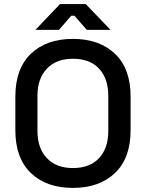

<svg xmlns="http://www.w3.org/2000/svg" viewBox="-20 -904 713 938"><path d="M336 14Q207 14 131 -58.5Q55 -131 55 -268V-432Q55 -569 131 -641.5Q207 -714 336 -714Q465 -714 541.5 -641.5Q618 -569 618 -432V-268Q618 -131 541.5 -58.5Q465 14 336 14ZM336 -83Q419 -83 464 -131.5Q509 -180 509 -264V-436Q509 -520 464 -568.5Q419 -617 336 -617Q255 -617 209 -568.5Q163 -520 163 -436V-264Q163 -180 209 -131.5Q255 -83 336 -83ZM153 -758 273 -884H399L520 -758H404L344 -827H328L268 -758Z"/></svg>

Font: Space Grotesk Light Medium
Style: Regular
Weight: 500
Version: Version 2.000